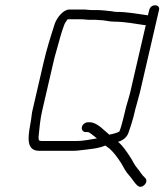

<svg xmlns="http://www.w3.org/2000/svg" viewBox="-20 -649 633 727"><path d="M304 -149H312C315 -149 319 -147 324 -143C334 -136 339 -131 347 -125C321 -121 296 -115 268 -115H137C135 -115 132 -116 129 -117C128 -117 127 -118 127 -119C126 -124 126 -128 126 -131C129 -160 132 -198 140 -231L181 -408C185 -427 190 -444 194 -458C204 -492 212 -527 224 -557C227 -564 232 -570 236 -576H287C300 -576 307 -574 319 -574H336C342 -574 348 -574 355 -573C378 -573 390 -567 412 -567C452 -567 492 -559 527 -554H532L473 -299C468 -278 459 -252 455 -234L448 -205C445 -192 437 -162 432 -151C422 -145 407 -142 394 -139C386 -145 379 -153 371 -159C362 -168 339 -186 321 -186H313C303 -186 292 -178 290 -168C288 -158 294 -149 304 -149ZM420 -604C414 -604 410 -605 406 -606C387 -608 365 -611 344 -611H327C315 -611 309 -613 295 -613H243C220 -613 197 -584 188 -561C172 -511 157 -465 144 -408L103 -231C100 -220 100 -209 98 -198C89 -144 72 -78 128 -78H259C268 -78 277 -79 284 -80C317 -84 351 -86 379 -98C384 -94 389 -90 395 -86C413 -70 425 -52 439 -31C449 -14 455 0 468 14C481 28 488 43 501 54C517 69 545 41 530 25C517 14 511 1 499 -13C487 -27 483 -40 472 -56C458 -77 446 -96 427 -112C444 -117 459 -127 466 -145C471 -159 481 -189 485 -205L492 -234C497 -254 505 -279 510 -300L582 -611C585 -622 578 -629 567 -629C556 -629 548 -622 545 -611L540 -591C502 -596 464 -604 420 -604Z"/></svg>

Font: Electronic
Style: SeLtIt
Weight: 300
Version: Version 1.011